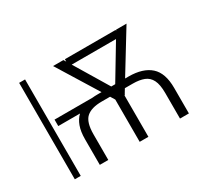

<svg xmlns="http://www.w3.org/2000/svg" viewBox="-133 -991 1405 1254"><g transform="rotate(-30 570.0 -363.5)"><path d="M365.1 0H301.1V-192.8Q301.1 -250.7 315.7 -290.5Q330.3 -330.3 356.9 -355.1H192.8V-403.8H478Q497.2 -405.9 518.5 -405.9H548.3L359.4 -711.6H437.5L448.5 -693.5V-711.6H831V-704.5L835.2 -711.6H913.4L726.2 -405.9H752.5Q860.4 -405.5 916.7 -355.1Q973 -304.7 973 -192.8V0H905.9V-192.8Q905.9 -256.4 888.5 -290.8Q871.1 -325.3 836.8 -338.6Q802.6 -351.9 752.5 -351.9H693.2L673.7 -319.6L674.7 -317.8L672.2 -317.1L669 -312.1H667.6V0H601.9V-318.9L581.7 -351.9H518.5Q440.3 -351.9 402.7 -318.4Q365.1 -284.8 365.1 -192.8ZM621.8 -405.9H651.6L803.6 -658.7H469.5ZM157.3 -727.3V0H112.6V-727.3Z"/></g></svg>

Font: Inter UI Extra Light
Style: Regular
Weight: 200
Designer: Rasmus Andersson
Foundry: rsms
Version: 3.2;8d6f07862